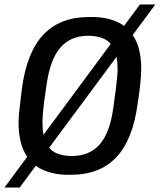

<svg xmlns="http://www.w3.org/2000/svg" viewBox="-45 -772 715 859"><path d="M260 10Q195 10 145 -13Q95 -36 66.5 -87.5Q38 -139 38 -226Q38 -240 39.5 -258Q41 -276 44.5 -304Q48 -332 53 -376Q75 -539 149.5 -617.5Q224 -696 354 -696H365Q431 -696 480.5 -673.5Q530 -651 558.5 -599Q587 -547 587 -460Q587 -447 585.5 -428.5Q584 -410 581 -382Q578 -354 571 -310Q550 -148 476 -69Q402 10 272 10ZM275 -74Q356 -74 401.5 -126.5Q447 -179 462 -290Q469 -337 472.5 -367Q476 -397 478 -415Q480 -433 480.5 -444Q481 -455 481 -463Q481 -521 465 -553Q449 -585 420 -598.5Q391 -612 350 -612Q271 -612 225.5 -559.5Q180 -507 164 -397Q157 -350 153 -320Q149 -290 147.5 -271.5Q146 -253 145.5 -242.5Q145 -232 145 -224Q145 -167 160.5 -134Q176 -101 205.5 -87.5Q235 -74 275 -74ZM-25 67 581 -752H650L43 67Z"/></svg>

Font: Chivo Mono
Style: Italic
Weight: 400
Italic angle: -8.05°
Monospace: yes
Version: Version 1.008